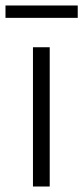

<svg xmlns="http://www.w3.org/2000/svg" viewBox="-40 -679 303 699"><path d="M141 0H80V-507H141ZM243 -614H-20V-659H243Z"/></svg>

Font: Hind Madurai Light
Style: Regular
Weight: 300
Designer: Jyotish Sonowal
Foundry: Indian Type Foundry
Version: Version 1.001;PS 1.0;hotconv 1.0.86;makeotf.lib2.5.63406; tt